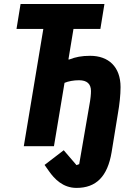

<svg xmlns="http://www.w3.org/2000/svg" viewBox="-20 -718 640 943"><path d="M355.8 204.9C452.1 204.9 508.2 149.1 528.1 29.8L558.9 -159.1C567.1 -204.9 572.1 -252.1 572.1 -290.1C572.1 -389.9 513.1 -443.9 422.9 -443.9C381 -443.9 350.9 -437.9 321 -426.1H316.1L340.9 -576H473L492.9 -698.2H81L61.1 -576H192.8L96.9 0H245L296.9 -311.1C315 -318.9 342 -323.9 367.9 -323.9C407 -323.9 426.8 -306.1 426.8 -271C426.8 -255 425.1 -234 418 -196L369 88.1L355.8 93L293 19.9L198.9 92L220.2 122.2C247.2 160.9 289.1 204.9 355.8 204.9Z"/></svg>

Font: Margiela Mono Italic Bold It
Style: Regular
Weight: 700
Designer: Mike Abbink, Paul van der Laan, Pieter van Rosmalen
Foundry: Bold Monday
Version: Version 2.003 2021